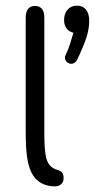

<svg xmlns="http://www.w3.org/2000/svg" viewBox="-20 -651 336 680"><path d="M175 9Q188 9 196.5 1.5Q205 -6 205 -18Q206 -31 200.5 -38.5Q195 -46 184 -49Q166 -54 155.5 -66.5Q145 -79 141 -105.5Q137 -132 137 -180V-589Q137 -609 128.5 -619.5Q120 -630 104 -630Q88 -630 79.5 -619.5Q71 -609 71 -589V-186Q71 -123 77 -87.5Q83 -52 97 -30Q123 9 175 9ZM240 -535Q234 -515 228 -495.5Q222 -476 215 -462Q212 -456 211 -453Q210 -450 210 -446Q210 -438 217 -431.5Q224 -425 232 -425Q245 -425 253 -439Q277 -489 286.5 -519.5Q296 -550 296 -577Q296 -603 284.5 -617Q273 -631 252 -631Q232 -631 219.5 -617Q207 -603 207 -580Q207 -562 215.5 -550.5Q224 -539 240 -535Z"/></svg>

Font: Beiruti
Style: Regular
Weight: 400
Designer: Arlette Boutros
Foundry: Boutros
Version: Version 1.41